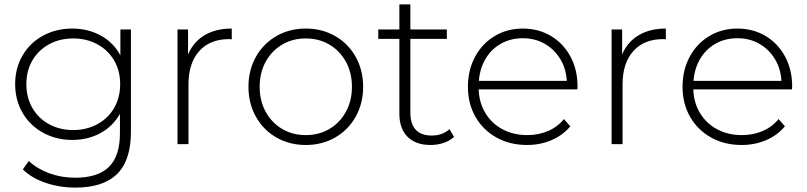

<svg xmlns="http://www.w3.org/2000/svg" viewBox="-20 -656 3675 874"><path d="M84 115 111 77Q150 113 205 133Q260 153 322 153Q426 153 476 103.5Q526 54 526 -50V-138Q494 -81 437 -50Q380 -19 309 -19Q236 -19 176.5 -51.5Q117 -84 83 -142Q49 -200 49 -273Q49 -346 83 -404Q117 -462 176.5 -494Q236 -526 309 -526Q381 -526 439 -494Q497 -462 528 -404V-522H576V-56Q576 74 513 136Q450 198 323 198Q251 198 187 176Q123 154 84 115ZM527 -273Q527 -334 499.5 -381Q472 -428 423 -454.5Q374 -481 313 -481Q252 -481 203.5 -454.5Q155 -428 127.5 -381Q100 -334 100 -273Q100 -212 127.5 -164.5Q155 -117 203.5 -90.5Q252 -64 313 -64Q374 -64 423 -90.5Q472 -117 499.5 -164.5Q527 -212 527 -273Z M788 -522H836V-408Q860 -465 911 -495.5Q962 -526 1035 -526V-477L1023 -478Q936 -478 887 -423.5Q838 -369 838 -272V0H788Z M1111 -261Q1111 -337 1145 -397.5Q1179 -458 1238.5 -492Q1298 -526 1372 -526Q1446 -526 1505.5 -492Q1565 -458 1599 -397.5Q1633 -337 1633 -261Q1633 -185 1599 -124.5Q1565 -64 1505.5 -30Q1446 4 1372 4Q1298 4 1238.5 -30Q1179 -64 1145 -124.5Q1111 -185 1111 -261ZM1582 -261Q1582 -325 1554.5 -375Q1527 -425 1479.5 -453Q1432 -481 1372 -481Q1312 -481 1264.5 -453Q1217 -425 1189.5 -375Q1162 -325 1162 -261Q1162 -197 1189.5 -147Q1217 -97 1264.5 -69Q1312 -41 1372 -41Q1432 -41 1479.5 -69Q1527 -97 1554.5 -147Q1582 -197 1582 -261Z M1798 -138V-479H1702V-522H1798V-636H1848V-522H2014V-479H1848V-143Q1848 -92 1872.5 -65.5Q1897 -39 1945 -39Q1994 -39 2026 -68L2047 -33Q2028 -15 1999.5 -5.5Q1971 4 1940 4Q1872 4 1835 -33.5Q1798 -71 1798 -138Z M2110 -261Q2110 -337 2142.5 -397.5Q2175 -458 2232 -492Q2289 -526 2360 -526Q2431 -526 2487.5 -492.5Q2544 -459 2576.5 -399Q2609 -339 2609 -263L2608 -249H2159Q2161 -188 2190 -140.5Q2219 -93 2268.5 -67Q2318 -41 2380 -41Q2431 -41 2474.5 -59.5Q2518 -78 2547 -114L2576 -81Q2542 -40 2490.5 -18Q2439 4 2379 4Q2301 4 2240 -30Q2179 -64 2144.5 -124Q2110 -184 2110 -261ZM2560 -288Q2557 -344 2530 -388Q2503 -432 2459 -457Q2415 -482 2360 -482Q2305 -482 2261 -457.5Q2217 -433 2190.5 -388.5Q2164 -344 2160 -288Z M2764 -522H2812V-408Q2836 -465 2887 -495.5Q2938 -526 3011 -526V-477L2999 -478Q2912 -478 2863 -423.5Q2814 -369 2814 -272V0H2764Z M3087 -261Q3087 -337 3119.5 -397.5Q3152 -458 3209 -492Q3266 -526 3337 -526Q3408 -526 3464.5 -492.5Q3521 -459 3553.5 -399Q3586 -339 3586 -263L3585 -249H3136Q3138 -188 3167 -140.5Q3196 -93 3245.5 -67Q3295 -41 3357 -41Q3408 -41 3451.5 -59.5Q3495 -78 3524 -114L3553 -81Q3519 -40 3467.5 -18Q3416 4 3356 4Q3278 4 3217 -30Q3156 -64 3121.5 -124Q3087 -184 3087 -261ZM3537 -288Q3534 -344 3507 -388Q3480 -432 3436 -457Q3392 -482 3337 -482Q3282 -482 3238 -457.5Q3194 -433 3167.5 -388.5Q3141 -344 3137 -288Z"/></svg>

Font: Goldbeck Next Light
Style: Regular
Weight: 300
Designer: Julieta Ulanovsky
Foundry: Julieta Ulanovsky
Version: Version 7.200